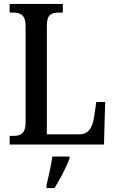

<svg xmlns="http://www.w3.org/2000/svg" viewBox="-20 -734 585 975"><path d="M29 0H508L514 -216H469L458 -141C450 -88 431 -52 383 -52H218V-605C218 -659 240 -670 279 -670H299V-714H29V-670H48C83 -670 110 -659 110 -602V-111C110 -55 83 -44 51 -44H29ZM216 208V221H257C283 179 318 113 333 71V61H246C239 109 226 164 216 208Z"/></svg>

Font: Noto Serif Georgian Condensed Medium
Style: Regular
Weight: 500
Width: 3
Designer: Monotype Design Team, Akaki Razmadze
Foundry: Google LLC
Version: Version 2.003